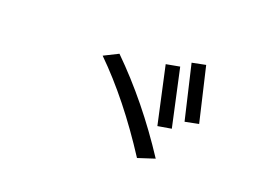

<svg xmlns="http://www.w3.org/2000/svg" viewBox="-81 -844 1162 862"><g transform="rotate(20 500.0 -412.5)"><path d="M627 -163 707 -189Q564 -408 393 -576L325 -542Q481 -389 627 -163ZM669 -615 604 -603 664 -329 729 -340ZM776 -662 711 -649 772 -389 837 -402Z"/></g></svg>

Font: LXGW Marker Gothic
Style: Regular
Weight: 400
Version: Version 1.001